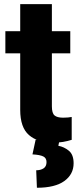

<svg xmlns="http://www.w3.org/2000/svg" viewBox="-20 -679 381 927"><path d="M319.3 -528.3V-421.4H230.5V-165.5Q230.5 -132.8 243.2 -121.8Q255.9 -110.8 284.7 -110.8Q298.3 -110.8 308.3 -111.8Q318.4 -112.8 326.2 -114.3V-3.9Q306.6 2.4 284.7 6.1Q262.7 9.8 236.8 9.8Q162.1 9.8 119.9 -26.9Q77.6 -63.5 77.6 -148.4V-421.4H5.9V-528.3H77.6V-659.2H230.5V-528.3ZM151.9 -3.9H267.6L261.7 24.9Q289.1 29.8 312.3 48.6Q335.4 67.4 335.4 109.4Q335.4 162.6 290.5 195.1Q245.6 227.5 158.2 227.5L154.8 143.1Q176.3 143.1 190.4 133.8Q204.6 124.5 204.6 103.5Q204.6 84 188.7 76.2Q172.9 68.4 136.7 66.4Z"/></svg>

Font: Vazirmatn RD FD ExtraBold
Style: Regular
Weight: 800
Designer: Saber Rastikerdar
Foundry: Saber Rastikerdar
Version: Version 33.003